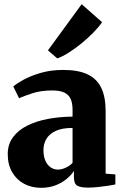

<svg xmlns="http://www.w3.org/2000/svg" viewBox="-20 -886 587 917"><path d="M176 11Q131 11 95 -8.2Q59 -27.5 38 -63.8Q17 -100 17 -150Q17 -196.5 41.8 -230.2Q66.5 -264 109.8 -285.8Q153 -307.5 208.8 -318Q264.5 -328.5 326.5 -329V-362Q326.5 -392.5 317.8 -412.8Q309 -433 288 -443.5Q267 -454 229.5 -454Q175.5 -454 134.5 -440.5Q93.5 -427 71 -417L43.5 -473Q58 -486 91.2 -504.5Q124.5 -523 173.2 -537.5Q222 -552 282 -552Q354 -552 398.5 -530.8Q443 -509.5 463.8 -466Q484.5 -422.5 484.5 -355.5V-56.5L531 -53V-5Q519.5 -2.5 497.2 1Q475 4.5 449 7.2Q423 10 400 10Q363 10 348 0.2Q333 -9.5 333 -40.5V-69.5Q322 -52 300 -33Q278 -14 246.8 -1.5Q215.5 11 176 11ZM257 -76Q273.5 -76 293.8 -85Q314 -94 326.5 -108.5V-275Q275.5 -275 245 -260.2Q214.5 -245.5 201 -221.8Q187.5 -198 187.5 -169Q187.5 -140.5 196.2 -119.8Q205 -99 220.8 -87.5Q236.5 -76 257 -76ZM253 -607.5 209 -645.5 370 -866 467.5 -780Q452 -757 426.2 -730.8Q400.5 -704.5 370 -679.5Q339.5 -654.5 309.2 -635.2Q279 -616 254.5 -607.5Z"/></svg>

Font: Merriweather 60pt Black
Style: Regular
Weight: 900
Version: Version 2.100